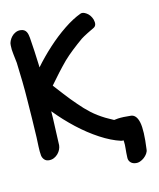

<svg xmlns="http://www.w3.org/2000/svg" viewBox="-123 -791 837 1011"><g transform="rotate(-15 295.5 -285.0)"><path d="M55 0Q69 1 81.5 -4.5Q94 -10 103.5 -19.5Q113 -29 118.5 -40.5Q124 -52 125 -63Q132 -209 133 -355.5Q134 -502 123 -649Q122 -658 120.5 -666.5Q119 -675 115 -682.5Q111 -690 103.5 -695Q96 -700 83 -701Q70 -702 57.5 -696.5Q45 -691 36 -681.5Q27 -672 21 -660Q15 -648 15 -637Q13 -614 16.5 -588.5Q20 -563 22 -540Q24 -488 25 -436.5Q26 -385 25 -333Q24 -283 23.5 -234Q23 -185 21 -134Q20 -111 18.5 -84Q17 -57 19 -35Q21 -21 30 -11Q39 -1 55 0ZM472 -655Q464 -681 445 -694.5Q426 -708 413 -703Q369 -687 318.5 -653Q268 -619 220 -575.5Q172 -532 130.5 -484.5Q89 -437 62 -395Q56 -385 53 -372.5Q50 -360 66 -340Q83 -319 105 -315.5Q127 -312 137 -323Q148 -334 156.5 -349Q165 -364 175 -376Q198 -403 224.5 -432Q251 -461 275 -485Q298 -507 326.5 -529.5Q355 -552 386 -574Q392 -578 402 -583.5Q412 -589 423 -594.5Q434 -600 444.5 -605Q455 -610 461 -613Q480 -623 472 -655ZM501 -50Q503 -65 497 -77Q491 -89 482 -94Q474 -98 462.5 -104Q451 -110 439 -116.5Q427 -123 415.5 -129.5Q404 -136 397 -140Q358 -164 329 -190.5Q300 -217 274 -248Q245 -281 215 -320.5Q185 -360 156 -398Q150 -406 148 -410.5Q146 -415 144 -419Q142 -423 140 -428Q138 -433 132 -440Q127 -447 117 -448.5Q107 -450 95.5 -447Q84 -444 73 -437Q62 -430 54 -420Q39 -402 42.5 -387Q46 -372 54 -359Q85 -303 131.5 -246Q178 -189 231 -139.5Q284 -90 340 -53.5Q396 -17 446 -1Q462 4 480 -9.5Q498 -23 501 -50ZM487 132Q501 135 514 130.5Q527 126 537.5 118Q548 110 555.5 99.5Q563 89 564 78Q578 -23 569 -67Q560 -111 531 -115Q488 -120 460.5 -118.5Q433 -117 417.5 -111Q402 -105 395.5 -96Q389 -87 388 -77Q388 -71 388.5 -62Q389 -53 393.5 -45.5Q398 -38 406.5 -32.5Q415 -27 430 -27Q446 -27 452.5 -17.5Q459 -8 460 7.5Q461 23 458.5 45Q456 67 455 93Q454 107 462.5 118Q471 129 487 132Z"/></g></svg>

Font: Balpaq
Style: Regular
Weight: 400
Designer: Abay Emes
Version: Version 1.000